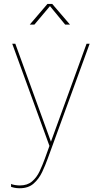

<svg xmlns="http://www.w3.org/2000/svg" viewBox="-20 -758 538 996"><path d="M82 218.5Q67 218.5 53.8 215.8Q40.5 213 37.5 211.5V196Q43.5 199.5 57.5 201.8Q71.5 204 83 204Q122 204 146.2 183.2Q170.5 162.5 185.5 130.5Q200.5 98.5 212.5 65.5L236.5 -1L43.5 -531H59.5L245.5 -19.5H243L429 -531H445L227.5 65Q215.5 98.5 198.8 134.2Q182 170 154.5 194.2Q127 218.5 82 218.5ZM134.5 -630.5 226 -737.5H251L343 -630.5H318L234.5 -732H244L158.5 -630.5Z"/></svg>

Font: Epilogue Thin
Style: Regular
Weight: 250
Designer: Tyler Finck
Foundry: Etcetera Type Co
Version: Version 2.111